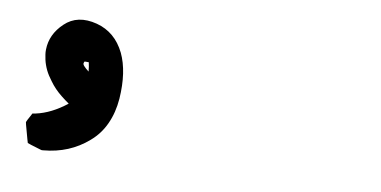

<svg xmlns="http://www.w3.org/2000/svg" viewBox="-29 -636 558 281"><g transform="rotate(5 250.0 -495.5)"><path d="M38.6 -397.9 23.9 -403.8 18.6 -406.2 17.6 -411.1 13.7 -432.6 13.2 -436.5 15.1 -439.9 19 -445.8 21.5 -449.7 26.4 -450.2Q49.3 -453.1 73.2 -468.8Q67.4 -473.6 62.3 -478.5Q57.1 -483.4 53 -488.5Q48.8 -493.7 45.4 -499.5Q43 -503.4 41 -507.1Q39.1 -510.7 37.6 -514.6Q36.1 -518.6 35.2 -522.2Q34.2 -525.9 33.7 -529.8Q33.2 -533.7 33 -537.4Q32.7 -541 33.2 -544.9Q35.6 -567.4 55.2 -583Q75.2 -599.1 104 -588.9Q131.3 -579.1 142.6 -549.8Q152.8 -522.5 146.5 -482.4Q143.1 -461.9 134 -445.8Q125 -429.7 109.9 -418.9Q80.6 -397.5 42 -397.5H40ZM97.2 -531.7Q93.8 -532.2 92.3 -532.2Q90.8 -532.2 90.6 -532Q90.3 -531.7 89.8 -529.8Q88.4 -526.9 98.1 -518.1Q98.1 -525.4 97.2 -531.7Z"/></g></svg>

Font: NaikaiFont
Style: Bold
Weight: 700
Version: Version 1.89